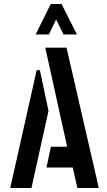

<svg xmlns="http://www.w3.org/2000/svg" viewBox="-20 -938 535 958"><path d="M158 -766 233 -918H287L364 -766H297L260 -841L224 -766ZM366 0 343 -102H212L234 -206H315L206 -700H312L473 0ZM31 0 163 -588H179L222 -385L137 0Z"/></svg>

Font: Stick No Bills SemiBold
Style: Regular
Weight: 600
Designer: Kosala Senevirathne, Siva Puranthara, Lasantha Premarathna, Tharique Azeez
Foundry: mooniak
Version: Version 2.000